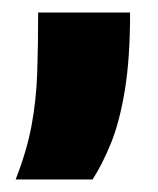

<svg xmlns="http://www.w3.org/2000/svg" viewBox="-20 -157 252 307"><path d="M5 130Q23 84 30.5 43.5Q38 3 39.5 -40.5Q41 -84 41 -137H188Q188 -63 179.5 -12Q171 39 157 73Q143 107 128 130Z"/></svg>

Font: Bricolage Grotesque 96pt ExtraBold ExtraBold
Style: Regular
Weight: 800
Version: Version 1.001;gftools[0.9.33.dev8+g029e19f]